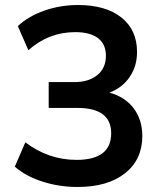

<svg xmlns="http://www.w3.org/2000/svg" viewBox="-20 -735 640 765"><path d="M289 10Q216 10 149 -11.5Q82 -33 39 -71L81 -168Q173 -98 285 -98Q423 -98 423 -204Q423 -305 288 -305H174V-408H277Q334 -408 368 -436Q402 -464 402 -513Q402 -559 370.5 -583Q339 -607 280 -607Q174 -607 93 -535L51 -631Q94 -671 157.5 -693Q221 -715 291 -715Q401 -715 463.5 -665.5Q526 -616 526 -528Q526 -471 496.5 -428Q467 -385 416 -366Q478 -349 512.5 -303.5Q547 -258 547 -193Q547 -99 478 -44.5Q409 10 289 10Z"/></svg>

Font: MulishBold
Style: Bold
Weight: 700
Designer: Vernon Adams
Foundry: Vernon Adams
Version: Version 3.602; ttfautohint (v1.8.3)